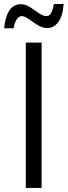

<svg xmlns="http://www.w3.org/2000/svg" viewBox="-53 -923 332 943"><path d="M73.7 0V-713.9H151.4V0ZM-32.7 -784.2Q-30.3 -807.6 -24.9 -829.1Q-19.5 -850.6 -10 -866.9Q-0.5 -883.3 14.2 -892.8Q28.8 -902.3 48.8 -902.3Q67.4 -902.3 84 -893.6Q100.6 -884.8 116.2 -873.3Q131.8 -861.8 146.5 -853Q161.1 -844.2 175.3 -844.2Q190.9 -844.2 199 -860.4Q207 -876.5 211.4 -903.3H259.3Q255.9 -845.7 233.9 -815.4Q211.9 -785.2 178.7 -785.2Q160.6 -785.2 143.1 -793.9Q125.5 -802.7 109.6 -814.5Q93.8 -826.2 79.6 -835Q65.4 -843.8 53.2 -843.8Q39.6 -843.8 29.1 -828.1Q18.6 -812.5 14.2 -784.2Z"/></svg>

Font: Open Sans Condensed
Style: Regular
Weight: 400
Width: 3
Designer: Monotype Design Team
Foundry: Monotype Imaging Inc.
Version: Version 3.000